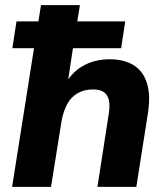

<svg xmlns="http://www.w3.org/2000/svg" viewBox="-20 -725 651 745"><path d="M27 0 112 -538H28L44 -642H129L139 -705H290L280 -642H466L450 -538H263L241 -392H230Q255 -442 300.5 -468.5Q346 -495 406 -495Q460 -495 497 -473Q534 -451 549.5 -404.5Q565 -358 554 -286L509 0H358L402 -283Q407 -315 402.5 -336Q398 -357 383 -367.5Q368 -378 341 -378Q307 -378 281.5 -363.5Q256 -349 241 -321.5Q226 -294 219 -256L178 0Z"/></svg>

Font: Nunito Sans 12pt ExtraBold
Style: Italic
Weight: 800
Italic angle: -9°
Designer: Vernon Adams
Foundry: Vernon Adams
Version: Version 3.101;gftools[0.9.27]